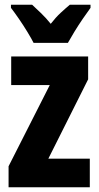

<svg xmlns="http://www.w3.org/2000/svg" viewBox="-20 -786 415 806"><path d="M357 0H16V-88L189 -429H27V-549H350V-453L183 -120H357ZM121 -606Q112 -624 95 -652Q78 -680 59 -707.5Q40 -735 26 -753V-766H115Q130 -752 151.5 -731.5Q173 -711 193 -686Q214 -713 234.5 -732Q255 -751 273 -766H360V-753Q346 -734 327.5 -707Q309 -680 292.5 -653Q276 -626 265 -606Z"/></svg>

Font: Noto Sans Telugu ExtraCondensed ExtraBold
Style: Regular
Weight: 800
Width: 2
Designer: Jelle Bosma - Monotype Design Team
Foundry: Monotype Imaging Inc.
Version: Version 2.005; ttfautohint (v1.8.4.7-5d5b)